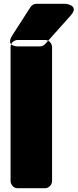

<svg xmlns="http://www.w3.org/2000/svg" viewBox="-20 -960 411 1018"><path d="M219 38C235 38 256 23 256 0V-711C256 -727 242 -748 219 -748H73C57 -748 36 -734 36 -711V0C36 16 50 38 73 38ZM174 -940H327C327 -940 404 -933 355 -878L220 -727C213 -719 202 -714 192 -714H77C77 -714 6 -711 45 -772L142 -923C149 -934 162 -940 174 -940Z"/></svg>

Font: Asimov Print
Style: E
Weight: 500
Designer: Google
Version: Version 2.000980; 2014